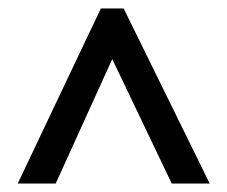

<svg xmlns="http://www.w3.org/2000/svg" viewBox="-20 -735 539 455"><path d="M22 -300H112L246 -595L387 -300H477L273 -715H219Z"/></svg>

Font: Noto Sans Gujarati UI Condensed Medium
Style: Regular
Weight: 500
Width: 3
Designer: Jelle Bosma - Monotype Design Team, Universal Thirst
Foundry: Monotype Imaging Inc.
Version: Version 2.106